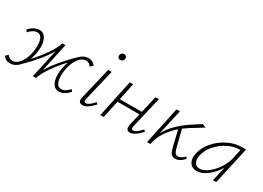

<svg xmlns="http://www.w3.org/2000/svg" viewBox="-18 -1220 2505 1828"><g transform="rotate(30 1234.5 -306.5)"><path d="M777 -374 749 -349Q738 -365 725 -373.5Q712 -382 692 -382Q647 -382 609.5 -329.5Q572 -277 560 -196Q556 -168 556 -138Q556 -85 572.5 -56Q589 -27 618 -27Q642 -27 665 -40.5Q688 -54 708 -78L724 -58Q700 -29 670.5 -12.5Q641 4 610 4Q570 4 546.5 -33Q523 -70 523 -133Q523 -158 528 -193Q535 -240 551 -279Q485 -210 433 -135Q381 -60 360 0H327L395 -313Q357 -248 299 -178.5Q241 -109 179 -50Q133 4 75 4Q25 4 -1 -36L26 -61Q48 -29 84 -29Q129 -29 166.5 -81Q204 -133 216 -215Q220 -243 220 -273Q220 -325 203.5 -354Q187 -383 158 -383Q134 -383 110.5 -369.5Q87 -356 68 -332L51 -353Q104 -414 166 -414Q206 -414 230 -376.5Q254 -339 254 -275Q254 -252 249 -217Q241 -169 227 -132Q293 -204 344 -277.5Q395 -351 415 -411H448L380 -97Q420 -164 480.5 -236Q541 -308 605 -368Q648 -414 702 -414Q753 -414 777 -374Z M831 -36Q831 -42 835 -62L918 -410H956L875 -69Q872 -59 872 -50Q872 -29 892 -29Q909 -29 929.5 -44.5Q950 -60 978 -91L994 -74Q923 4 873 4Q831 4 831 -36ZM939 -585Q941 -599 950.5 -608Q960 -617 975 -617Q989 -617 997.5 -608.5Q1006 -600 1006 -586Q1006 -570 995.5 -559.5Q985 -549 970 -549Q954 -549 945.5 -559.5Q937 -570 939 -585Z M1515 -74Q1444 4 1394 4Q1375 4 1364.5 -6.5Q1354 -17 1354 -38Q1354 -52 1358 -67L1387 -192H1146L1105 0H1068L1155 -410H1192L1153 -224H1395L1438 -410H1475L1395 -69Q1393 -62 1393 -51Q1393 -29 1411 -29Q1429 -29 1449.5 -44.5Q1470 -60 1500 -91Z M1974 -67 1989 -50Q1962 -22 1939.5 -9Q1917 4 1890 4Q1860 4 1844.5 -15.5Q1829 -35 1818 -84L1777 -253Q1717 -202 1676 -140.5Q1635 -79 1618 0H1582L1669 -410H1707L1644 -131Q1676 -192 1723.5 -240.5Q1771 -289 1817.5 -322.5Q1864 -356 1934 -400Q1939 -403 1944.5 -406Q1950 -409 1957 -414L1995 -398Q1985 -391 1936 -361Q1862 -318 1806 -277L1852 -94Q1861 -58 1872.5 -43Q1884 -28 1904 -28Q1935 -28 1974 -67Z M2434 -410 2343 0H2307L2343 -158Q2301 -88 2241.5 -42.5Q2182 3 2125 3Q2081 3 2057 -25.5Q2033 -54 2033 -99Q2033 -109 2037 -133Q2052 -208 2107.5 -272Q2163 -336 2238 -373Q2313 -410 2383 -410ZM2368 -278 2390 -379H2379Q2318 -379 2253 -346Q2188 -313 2139 -256.5Q2090 -200 2077 -133Q2074 -118 2074 -105Q2074 -71 2092 -50.5Q2110 -30 2139 -30Q2184 -30 2232.5 -68Q2281 -106 2318.5 -164Q2356 -222 2368 -278Z"/></g></svg>

Font: Ysabeau Light
Style: Italic
Weight: 300
Italic angle: -12°
Designer: Christian Thalmann (Catharsis Fonts)
Version: Version 0.003